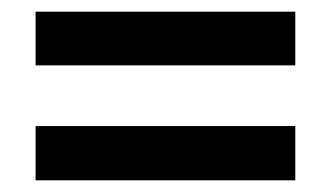

<svg xmlns="http://www.w3.org/2000/svg" viewBox="-20 -600 569 329"><path d="M41 -488H486V-580H41ZM41 -291H486V-384H41Z"/></svg>

Font: Noto Sans Kannada UI SemiCondensed SemiBold
Style: Regular
Weight: 600
Width: 4
Designer: Jelle Bosma - Monotype Design Team
Foundry: Monotype Imaging Inc.
Version: Version 2.006